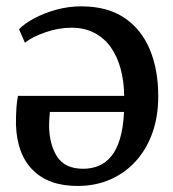

<svg xmlns="http://www.w3.org/2000/svg" viewBox="-20 -586 560 620"><path d="M230.5 14.5Q137 14.5 85.8 -37Q34.5 -88.5 31.5 -184.5Q31.5 -214.5 33 -237Q34.5 -259.5 38 -276.5H381Q380.5 -324.5 369.2 -365Q358 -405.5 336.8 -434.8Q315.5 -464 284 -480.2Q252.5 -496.5 211 -496.5Q169.5 -496.5 126.8 -481.8Q84 -467 60.5 -448L41.5 -491.5Q59 -510 91 -527Q123 -544 162.2 -554.8Q201.5 -565.5 242.5 -565.5Q326.5 -565.5 381.5 -528.5Q436.5 -491.5 463.8 -426.2Q491 -361 491 -275.5Q491 -209.5 471.8 -156Q452.5 -102.5 417.5 -64.5Q382.5 -26.5 335 -6Q287.5 14.5 230.5 14.5ZM249 -41Q275.5 -41 298.5 -50.5Q321.5 -60 339 -81Q356.5 -102 367.2 -137.2Q378 -172.5 380.5 -224.5H141Q140 -214 139.2 -200.5Q138.5 -187 138.5 -181Q139 -120 164.2 -80.5Q189.5 -41 249 -41Z"/></svg>

Font: Merriweather 20pt
Style: Regular
Weight: 400
Version: Version 2.100